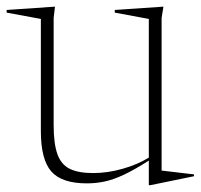

<svg xmlns="http://www.w3.org/2000/svg" viewBox="-29 -542 604 578"><path d="M132.5 -165.5Q132.5 -109 144 -77.5Q155.5 -46 181.5 -33.5Q207.5 -21 251.5 -21Q294.5 -21 339.8 -33.8Q385 -46.5 419 -67.5V-485L316.5 -504V-512L463 -522L457.5 -488V-28.5L555 -17V-11.5L423.5 15.5H419V-58.5Q375 -30.5 343.5 -15.8Q312 -1 285.8 4.5Q259.5 10 232.5 10Q157 10 125.5 -25.8Q94 -61.5 94 -147.5V-485L-9 -504V-512L136.5 -522L132.5 -488Z"/></svg>

Font: Newsreader 72pt ExtraLight
Style: Regular
Weight: 275
Designer: Hugues Gentile
Foundry: Production Type
Version: Version 1.003; ttfautohint (v1.8.3)